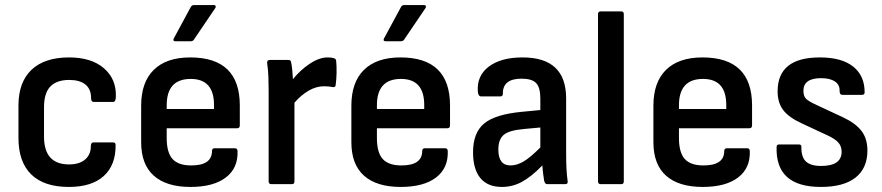

<svg xmlns="http://www.w3.org/2000/svg" viewBox="-20 -728 3488 759"><path d="M252 11Q154 11 103.5 -38.5Q53 -88 53 -182V-311Q53 -403 104.5 -452Q156 -501 253 -501Q341 -501 390.5 -458.5Q440 -416 438 -347Q438 -325 427 -325H350Q340 -325 340 -341Q340 -376 317.5 -394Q295 -412 254 -412Q204 -412 179 -386Q154 -360 154 -304V-188Q154 -78 253 -78Q294 -78 316.5 -97.5Q339 -117 339 -149Q339 -165 349 -165H427Q437 -165 437 -155Q438 -76 390.5 -32.5Q343 11 252 11Z M733 11Q638 11 588 -33.5Q538 -78 538 -166V-310Q538 -403 588 -452Q638 -501 732 -501Q928 -501 928 -311V-232Q928 -221 917 -221H639V-182Q639 -125 662 -99.5Q685 -74 736 -74Q818 -74 818 -131Q818 -142 829 -142H908Q918 -142 919 -132Q922 -64 873 -26.5Q824 11 733 11ZM639 -297H826V-313Q826 -416 734 -416Q639 -416 639 -312ZM673 -565Q662 -565 667 -576L734 -700Q738 -708 747 -708H826Q831 -708 832.5 -704Q834 -700 831 -696L747 -572Q743 -565 734 -565Z M1053 0Q1042 0 1042 -11V-369Q1042 -397 1041 -424.5Q1040 -452 1036 -479Q1035 -491 1047 -491H1120Q1130 -491 1131 -481Q1134 -467 1135.5 -449Q1137 -431 1138 -415Q1167 -451 1204.5 -476Q1242 -501 1275 -501Q1291 -501 1300 -498Q1308 -496 1309 -487Q1311 -464 1310.5 -439.5Q1310 -415 1307 -392Q1306 -381 1294 -384Q1280 -387 1261 -387Q1230 -387 1200 -369.5Q1170 -352 1144 -322V-11Q1144 0 1134 0Z M1564 11Q1469 11 1419 -33.5Q1369 -78 1369 -166V-310Q1369 -403 1419 -452Q1469 -501 1563 -501Q1759 -501 1759 -311V-232Q1759 -221 1748 -221H1470V-182Q1470 -125 1493 -99.5Q1516 -74 1567 -74Q1649 -74 1649 -131Q1649 -142 1660 -142H1739Q1749 -142 1750 -132Q1753 -64 1704 -26.5Q1655 11 1564 11ZM1470 -297H1657V-313Q1657 -416 1565 -416Q1470 -416 1470 -312ZM1504 -565Q1493 -565 1498 -576L1565 -700Q1569 -708 1578 -708H1657Q1662 -708 1663.5 -704Q1665 -700 1662 -696L1578 -572Q1574 -565 1565 -565Z M1964 11Q1908 11 1879 -24Q1850 -59 1850 -126Q1850 -203 1893.5 -239.5Q1937 -276 2043 -286L2116 -293V-339Q2116 -382 2099.5 -399.5Q2083 -417 2042 -417Q1967 -417 1968 -358Q1968 -347 1958 -347H1881Q1871 -347 1869 -365Q1864 -428 1912 -464.5Q1960 -501 2046 -501Q2218 -501 2218 -339V-123Q2218 -86 2219.5 -59Q2221 -32 2224 -12Q2226 0 2214 0H2143Q2134 0 2131 -14Q2130 -21 2127.5 -38.5Q2125 -56 2124 -74Q2080 -29 2043 -9Q2006 11 1964 11ZM1950 -137Q1950 -74 1998 -74Q2023 -74 2049.5 -89.5Q2076 -105 2116 -145V-224L2051 -218Q1993 -213 1971.5 -195Q1950 -177 1950 -137Z M2355 0Q2344 0 2344 -11V-672Q2344 -683 2355 -683H2436Q2446 -683 2446 -672V-11Q2446 0 2436 0Z M2758 11Q2663 11 2613 -33.5Q2563 -78 2563 -166V-310Q2563 -403 2613 -452Q2663 -501 2757 -501Q2953 -501 2953 -311V-232Q2953 -221 2942 -221H2664V-182Q2664 -125 2687 -99.5Q2710 -74 2761 -74Q2843 -74 2843 -131Q2843 -142 2854 -142H2933Q2943 -142 2944 -132Q2947 -64 2898 -26.5Q2849 11 2758 11ZM2664 -297H2851V-313Q2851 -416 2759 -416Q2664 -416 2664 -312Z M3225 11Q3045 11 3050 -147Q3050 -157 3060 -157H3138Q3148 -157 3148 -148Q3147 -108 3165.5 -90Q3184 -72 3226 -72Q3307 -72 3307 -128Q3307 -150 3294 -164.5Q3281 -179 3253 -192L3148 -241Q3098 -264 3076 -293Q3054 -322 3054 -367Q3054 -501 3221 -501Q3307 -501 3352.5 -465Q3398 -429 3398 -363Q3398 -353 3387 -353H3310Q3299 -353 3299 -369Q3300 -393 3280.5 -406Q3261 -419 3226 -419Q3156 -419 3156 -369Q3156 -348 3166.5 -337.5Q3177 -327 3208 -313L3313 -264Q3362 -241 3385.5 -210.5Q3409 -180 3409 -133Q3409 -63 3362 -26Q3315 11 3225 11Z"/></svg>

Font: Sofia Sans Extra Cond
Style: Bold
Weight: 700
Width: 1
Designer: Botio Nikoltchev, Ani Petrova
Foundry: lettersoup
Version: Version 4.100; ttfautohint (v1.8.3)